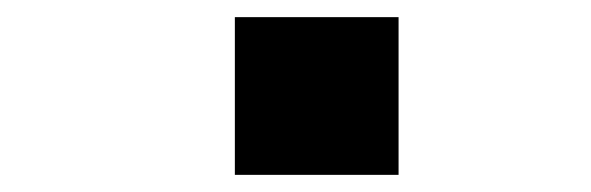

<svg xmlns="http://www.w3.org/2000/svg" viewBox="-20 -416 690 224"><path d="M254 -212V-396H445V-212Z"/></svg>

Font: Azeret Mono Thin ExtraBold
Style: Regular
Weight: 800
Version: Version 1.002